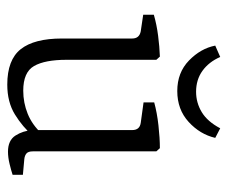

<svg xmlns="http://www.w3.org/2000/svg" viewBox="-70 -562 640 541"><g transform="rotate(90 250.5 -292.0)"><path d="M364 -65Q338 -35 303 -13.5Q268 8 219 8Q149 8 119 -30Q89 -68 89 -146V-344Q89 -364 69 -368L22 -375V-405Q50 -413 81 -417Q112 -421 140 -422L149 -412V-159Q149 -98 166.5 -67.5Q184 -37 236 -37Q270 -37 301 -49.5Q332 -62 357 -89ZM473 -7Q461 -3 442.5 1.5Q424 6 408 6Q376 6 362.5 -15Q349 -36 347 -63V-344Q347 -365 327 -368L269 -376V-406Q298 -414 334 -418Q370 -422 398 -422L407 -412V-64Q407 -51 413 -46Q419 -41 429 -40L473 -36ZM237 -471Q185 -471 151 -504Q117 -537 109 -578L141 -592Q155 -560 180 -542Q205 -524 239 -524Q270 -524 296.5 -540Q323 -556 342 -592L369 -578Q359 -535 324 -503Q289 -471 237 -471Z"/></g></svg>

Font: Rasa Light
Style: Regular
Weight: 300
Designer: Anna Giedrys (Yrsa+Rasa design), David Brezina (Yrsa art-direction, Rasa art-direction, design)
Foundry: Rosetta Type Foundry
Version: Version 2.004